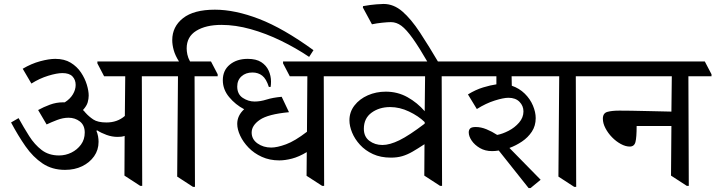

<svg xmlns="http://www.w3.org/2000/svg" viewBox="-20 -931 3622 972"><path d="M309 -71Q244 -71 195.5 -103.5Q147 -136 109 -190.5Q71 -245 36 -311L74 -333Q100 -286 127.5 -242.5Q155 -199 191 -171.5Q227 -144 279 -144Q312 -144 341.5 -158.5Q371 -173 390 -199Q409 -225 409 -260Q409 -297 384.5 -316Q360 -335 327 -335Q299 -335 269 -323.5Q239 -312 216 -301L173 -374Q200 -389 232.5 -401Q265 -413 299 -413Q304 -413 308 -413Q335 -430 349 -453.5Q363 -477 363 -501Q363 -527 347 -544Q331 -561 296 -561Q268 -561 224 -547.5Q180 -534 139 -508L95 -583Q139 -609 183.5 -621Q228 -633 260 -633Q306 -633 338 -613.5Q370 -594 390 -564Q410 -534 419.5 -502.5Q429 -471 429 -447Q429 -431 424 -413Q419 -395 400 -374Q406 -369 413 -360Q430 -341 452.5 -326Q475 -311 519 -311Q574 -311 612 -344L614 -545H507L473 -610V-620H781L815 -555V-545H698L700 10H690L610 -42L611 -243Q603 -240 594 -239Q585 -238 575 -238Q547 -238 519.5 -248Q492 -258 472 -271L468 -269Q474 -255 476.5 -240.5Q479 -226 479 -213Q479 -172 456.5 -140Q434 -108 396 -89.5Q358 -71 309 -71Z M967 15H957L877 -37L881 -545H793L759 -610V-620H886Q867 -650 859.5 -677Q852 -704 852 -728Q852 -796 906.5 -839Q961 -882 1068 -882Q1170 -882 1292 -835Q1414 -788 1567 -677L1545 -643Q1478 -688 1402 -725Q1326 -762 1249 -783.5Q1172 -805 1101 -805Q1022 -805 973.5 -775Q925 -745 925 -686Q925 -672 928.5 -655Q932 -638 942 -620H1048L1082 -555V-545H965Z M1269 -417Q1298 -417 1329.5 -427Q1361 -437 1406 -441L1443 -363Q1337 -353 1295.5 -324.5Q1254 -296 1254 -260Q1254 -226 1283.5 -205Q1313 -184 1353 -184Q1383 -184 1428 -200.5Q1473 -217 1534 -264L1536 -545H1447L1413 -610V-620H1702L1736 -555V-545H1619L1621 10H1611L1532 -41L1533 -161Q1493 -137 1458 -128Q1423 -119 1394 -119Q1345 -119 1305.5 -137Q1266 -155 1238.5 -183.5Q1211 -212 1196 -244Q1181 -276 1181 -304Q1181 -346 1216 -378Q1172 -401 1140 -439.5Q1108 -478 1108 -525Q1108 -575 1143.5 -604Q1179 -633 1234 -633Q1277 -633 1302.5 -616.5Q1328 -600 1340 -573.5Q1352 -547 1352 -518Q1352 -511 1351.5 -504Q1351 -497 1350 -491H1341Q1328 -532 1307.5 -548Q1287 -564 1258 -564Q1224 -564 1202.5 -544.5Q1181 -525 1181 -493Q1181 -454 1209 -435.5Q1237 -417 1269 -417Z M1959 -133Q1907 -133 1868 -151Q1829 -169 1802.5 -198Q1776 -227 1762.5 -260Q1749 -293 1749 -322Q1749 -364 1774.5 -397Q1800 -430 1842 -448.5Q1884 -467 1933 -467Q1993 -467 2043 -439Q2093 -411 2130 -368L2132 -545H1714L1680 -610V-620H2299L2333 -555V-545H2216L2218 10H2208L2128 -42L2129 -201Q2094 -178 2068 -163Q2042 -148 2016.5 -140.5Q1991 -133 1959 -133ZM2130 -313Q2098 -344 2050.5 -366.5Q2003 -389 1955 -389Q1900 -389 1861 -360.5Q1822 -332 1822 -279Q1822 -239 1850 -218Q1878 -197 1916 -197Q1953 -197 2002 -221Q2051 -245 2130 -305Z M1817 -893 1818 -900Q1857 -907 1885 -909Q1913 -911 1922 -911Q1973 -911 2017 -873Q2061 -835 2106 -766.5Q2151 -698 2204 -608H2150Q2102 -691 2069.5 -736.5Q2037 -782 2012 -800.5Q1987 -819 1959 -819Q1943 -819 1914.5 -816Q1886 -813 1863 -808Z M2471 -166Q2436 -166 2409.5 -181.5Q2383 -197 2368 -219Q2353 -241 2353 -261Q2353 -273 2360 -280.5Q2367 -288 2389 -288Q2415 -288 2443 -276.5Q2471 -265 2497 -248Q2524 -253 2555 -269Q2586 -285 2608 -310.5Q2630 -336 2630 -367Q2630 -395 2610 -415.5Q2590 -436 2554 -436Q2529 -436 2484.5 -422Q2440 -408 2394 -379L2349 -453Q2388 -477 2426 -488.5Q2464 -500 2493 -504V-545H2311L2277 -610V-620H2978L3012 -555V-545H2895L2897 15H2887L2807 -37L2811 -545H2570L2571 -497Q2609 -484 2636.5 -457Q2664 -430 2678 -396.5Q2692 -363 2692 -333Q2692 -294 2672.5 -264.5Q2653 -235 2622.5 -214.5Q2592 -194 2559 -182L2717 -21L2666 21H2656L2505 -169Q2487 -166 2471 -166Z M3582 -545H3465L3467 10H3457L3377 -42L3379 -293H3203Q3203 -235 3197 -212Q3191 -189 3168 -189Q3147 -189 3123 -202Q3099 -215 3078.5 -236Q3058 -257 3045 -282Q3032 -307 3032 -330Q3032 -358 3054.5 -364.5Q3077 -371 3116 -371Q3134 -371 3175 -370.5Q3216 -370 3269.5 -368.5Q3323 -367 3379 -366L3381 -545H2990L2956 -610V-620H3548L3582 -555Z"/></svg>

Font: Tiro Devanagari Marathi
Style: Regular
Weight: 400
Designer: Devanagari: John Hudson & Fiona Ross. Latin: John Hudson.
Foundry: Tiro Typeworks Ltd.
Version: Version 1.52